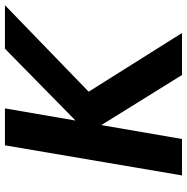

<svg xmlns="http://www.w3.org/2000/svg" viewBox="-10 -730 740 759"><g transform="rotate(-90 359.5 -350.0)"><path d="M165 -700H311L263 -421L547 -700H719L377 -369L609 0H443L245 -319L190 0H46Z"/></g></svg>

Font: Von Semi
Style: Italic
Weight: 600
Version: Version 4.000; ttfautohint (v1.8.4.7-5d5b)